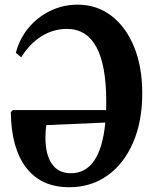

<svg xmlns="http://www.w3.org/2000/svg" viewBox="-20 -793 667 824"><path d="M276.5 10.5Q157 10.5 92.5 -73.2Q28 -157 26.5 -311.5L34.5 -320.5H435.5Q436 -338 436 -356.5Q436 -669 267 -669Q208.5 -669 157.5 -637Q106.5 -605 71 -547L48 -566.5Q64 -627.5 103 -674Q142 -720.5 196.5 -746.8Q251 -773 313 -773Q395.5 -773 458 -725.2Q520.5 -677.5 555.5 -591.8Q590.5 -506 590.5 -392Q590.5 -272 551.2 -181.2Q512 -90.5 441.5 -40Q371 10.5 276.5 10.5ZM175 -203Q175 -129 203 -89.2Q231 -49.5 284 -49.5Q411 -49.5 432 -267L178.5 -256Q177 -244.5 176 -230.2Q175 -216 175 -203Z"/></svg>

Font: Libre Caslon Condensed
Style: Bold
Weight: 700
Designer: Pablo Impallari, Rodrigo Fuenzalida, Katja Schimmel, Ertekin Erdin
Foundry: Pablo Impallari, Rodrigo Fuenzalida
Version: Version 2.000; ttfautohint (v1.8.4.7-5d5b);gftools[0.9.33]